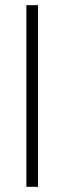

<svg xmlns="http://www.w3.org/2000/svg" viewBox="-20 -722 250 742"><path d="M82 0V-702.1H127V0Z"/></svg>

Font: SVN-Poppins ExtraLight
Style: Regular
Weight: 200
Designer: Ninad Kale (Devanagari), Jonny Pinhorn (Latin)
Foundry: Indian Type Foundry
Version: Version 3.002 2017